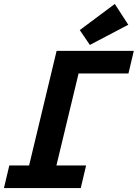

<svg xmlns="http://www.w3.org/2000/svg" viewBox="-46 -950 696 970"><path d="M-26 0 1 -114H101L240 -693H630L603 -579H351L239 -114H389L362 0ZM408 -723 357 -798 534 -930 602 -825Z"/></svg>

Font: Ubuntu Sans Mono
Style: Italic
Weight: 400
Italic angle: -13.5°
Monospace: yes
Designer: Dalton Maag Ltd
Foundry: Dalton Maag Ltd
Version: Version 1.006